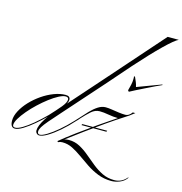

<svg xmlns="http://www.w3.org/2000/svg" viewBox="-199 -1004 1252 1318"><g transform="rotate(15 427.0 -345.0)"><path d="M512 -465H469L829 -873H908Q881 -861 812 -794Q743 -727 644 -616ZM-22 7Q-54 7 -54 -43Q-54 -75 -34.5 -112Q-15 -149 17.5 -183.5Q50 -218 90.5 -246Q131 -274 174.5 -290.5Q218 -307 256 -307Q289 -307 289 -281Q289 -258 259 -222Q229 -186 184 -138Q148 -102 108.5 -68.5Q69 -35 34.5 -14Q0 7 -22 7ZM-21 0Q-3 0 28.5 -18.5Q60 -37 99 -69.5Q138 -102 179 -143Q224 -191 252 -225Q280 -259 280 -280Q280 -297 259 -297Q240 -297 210.5 -281.5Q181 -266 147.5 -240.5Q114 -215 81 -184Q48 -153 21 -121Q-6 -89 -22.5 -61.5Q-39 -34 -39 -15Q-39 0 -21 0ZM258 -179Q214 -130 187.5 -99Q161 -68 149.5 -49Q138 -30 138 -16Q138 3 154 3Q171 3 204 -17Q237 -37 278 -71.5Q319 -106 361 -151L372 -163H382L373 -154Q332 -108 289 -71Q246 -34 210 -12.5Q174 9 152 9Q141 9 133 0.5Q125 -8 125 -20Q125 -53 160.5 -108Q196 -163 260 -229L469 -465H512ZM595 -143 591 -135H414L418 -143ZM817 129 820 131Q800 159 769 171Q738 183 711 183Q659 183 615 165.5Q571 148 533.5 123Q496 98 460.5 72.5Q425 47 391 30Q357 13 319 13Q302 13 289 20L283 14Q332 -26 393 -71Q454 -116 519 -161.5Q584 -207 643 -246Q610 -246 574.5 -252.5Q539 -259 511 -259Q479 -259 451.5 -234.5Q424 -210 393 -176L382 -163H372L384 -176Q412 -208 438 -235Q464 -262 490.5 -279Q517 -296 544 -296Q563 -296 588 -292Q613 -288 639 -284.5Q665 -281 686 -281Q712 -281 732 -310H750Q732 -295 716 -284Q700 -273 687 -265Q635 -232 571 -187.5Q507 -143 443 -96Q379 -49 325 -8Q331 -11 340.5 -12.5Q350 -14 358 -14Q400 -14 435.5 5Q471 24 503.5 51.5Q536 79 570 106.5Q604 134 642.5 153Q681 172 729 172Q781 172 817 129ZM879 -548 880 -544Q865 -538 834.5 -523Q804 -508 769 -491Q734 -474 707 -460Q680 -446 671 -441Q662 -441 662 -451Q667 -468 672 -490Q677 -512 677 -532Q677 -537 677 -541.5Q677 -546 676 -550Q676 -552 680 -552Q682 -552 684 -549Q692 -532 698 -517Q704 -502 708 -484Z"/></g></svg>

Font: Ballet 24pt
Style: Regular
Weight: 400
Designer: Maximiliano R. Sproviero
Foundry: Omnibus-Type
Version: Version 1.100